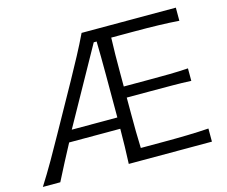

<svg xmlns="http://www.w3.org/2000/svg" viewBox="-104 -887 1218 1029"><g transform="rotate(-15 505.5 -372.0)"><path d="M12.7 0Q50.3 -59.1 88.9 -126Q127.4 -192.9 160.2 -252.4L304.2 -510.7Q339.4 -574.2 369.6 -630.9Q399.9 -687.5 426.8 -743.7H949.7V-670.9Q896.5 -674.8 835.9 -676.5Q775.4 -678.2 693.4 -678.2H573.7Q571.8 -630.9 571.3 -584.5Q570.8 -538.1 570.8 -484.4V-407.7H700.7Q773.4 -407.7 826.2 -408.4Q878.9 -409.2 928.2 -412.6V-343.3Q876 -345.7 823.5 -345.9Q771 -346.2 699.7 -346.2H570.8V-257.8Q570.8 -204.6 571.3 -158.7Q571.8 -112.8 573.7 -65.9H699.7Q769.5 -65.9 831.3 -67.4Q893.1 -68.8 950.7 -72.8V0H489.3Q491.7 -50.3 492.7 -96.7Q493.7 -143.1 494.1 -193.8H210.4Q184.6 -146 158.9 -96.4Q133.3 -46.9 109.4 0ZM494.6 -256.3V-495.6Q494.6 -546.9 494.1 -591.3Q493.7 -635.7 492.7 -678.2H476.6L241.7 -256.3Z"/></g></svg>

Font: Pinar-DS1-FD Regular
Style: Regular
Weight: 400
Designer: Amin Abedi
Version: Version 3.000